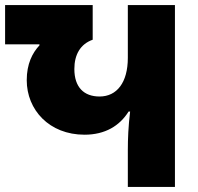

<svg xmlns="http://www.w3.org/2000/svg" viewBox="-25 -734 778 754"><path d="M477 0H662V-714H477V-507C477 -410 434 -355 366 -355C304 -355 267 -392 267 -463C267 -520 291 -561 339 -578V-714H-5V-560H130V-556C102 -526 80 -483 80 -419C80 -303 168 -205 307 -205C388 -205 445 -240 480 -296H486C479 -238 477 -189 477 -145Z"/></svg>

Font: Noto Sans Georgian SemiCondensed Black
Style: Regular
Weight: 900
Width: 4
Designer: Monotype Design Team, Akaki Razmadze
Foundry: Google LLC
Version: Version 2.005